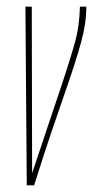

<svg xmlns="http://www.w3.org/2000/svg" viewBox="-20 -550 278 574"><path d="M82 4H60L56 -530H75L76 -32Q112 -141 137 -214.5Q162 -288 177.5 -336Q193 -384 202 -416Q211 -448 214.5 -473.5Q218 -499 219 -530H238Q238 -503 234 -477Q230 -451 222 -422Q214 -393 202 -355.5Q190 -318 172.5 -268Q155 -218 132.5 -151.5Q110 -85 82 4Z"/></svg>

Font: Georama ExtraCondensed Thin
Style: Italic
Weight: 100
Width: 2
Italic angle: -9°
Designer: Jean-Baptiste Levee
Foundry: Production Type
Version: Version 1.001